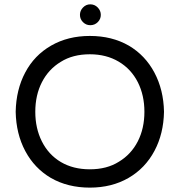

<svg xmlns="http://www.w3.org/2000/svg" viewBox="-20 -859 833 890"><path d="M215.8 -34.2Q139.6 -79.1 97.2 -158.7Q54.7 -238.3 52.7 -340.8Q54.7 -443.4 96.7 -522.5Q138.7 -602.5 216.8 -647.5Q294.9 -692.4 396.5 -692.4Q499 -692.4 577.1 -647.5Q653.3 -602.5 695.8 -522.5Q738.3 -442.4 740.2 -340.8Q738.3 -239.3 696.3 -160.2Q653.3 -79.1 575.7 -34.2Q498 10.7 396.5 10.7Q293.9 10.7 215.8 -34.2ZM531.2 -109.4Q587.9 -143.6 618.7 -203.6Q649.4 -263.7 649.4 -340.8Q649.4 -417 619.1 -477.5Q587.9 -539.1 530.3 -573.2Q472.7 -607.4 396.5 -607.4Q317.4 -607.4 261.7 -572.3Q205.1 -538.1 174.3 -478Q143.6 -418 143.6 -340.8Q143.6 -264.6 173.8 -204.1Q205.1 -141.6 262.2 -107.9Q319.3 -74.2 396.5 -74.2Q475.6 -74.2 531.2 -109.4ZM350.6 -790Q350.6 -809.6 364.7 -824.2Q378.9 -838.9 398.4 -838.9Q418.9 -838.9 433.1 -824.2Q447.3 -809.6 447.3 -790Q447.3 -770.5 433.1 -756.3Q418.9 -742.2 398.4 -742.2Q378.9 -742.2 364.7 -756.3Q350.6 -770.5 350.6 -790Z"/></svg>

Font: jf-openhuninn-2.1
Style: Regular
Weight: 400
Designer: [Kosugi Maru]
Designed by MOTOYA      

[Varela Round]
Joe Prince (Latin component); Avraham Cornfeld (Hebrew component)
Foundry: justfont Co., Ltd.
Version: 2.1